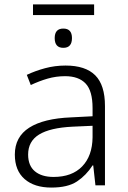

<svg xmlns="http://www.w3.org/2000/svg" viewBox="-20 -837 576 867"><path d="M405 -817V-769H129V-817ZM266 -708Q305 -708 305 -665Q305 -621 266 -621Q227 -621 227 -665Q227 -708 266 -708ZM276 -541Q366 -541 410 -497Q454 -453 454 -358V0H411L401 -90H398Q369 -45 327.5 -17.5Q286 10 212 10Q135 10 91 -28.5Q47 -67 47 -139Q47 -219 112 -260.5Q177 -302 301 -307L398 -312V-349Q398 -427 366.5 -460Q335 -493 274 -493Q233 -493 195 -482Q157 -471 119 -453L101 -499Q139 -517 183.5 -529Q228 -541 276 -541ZM308 -265Q206 -260 156.5 -229.5Q107 -199 107 -139Q107 -89 137.5 -63.5Q168 -38 222 -38Q305 -38 351 -85.5Q397 -133 398 -217V-269Z"/></svg>

Font: RS Noto Sans Light
Style: Regular
Weight: 300
Designer: Monotype Design Team
Foundry: Monotype Imaging Inc.
Version: Version 3.10